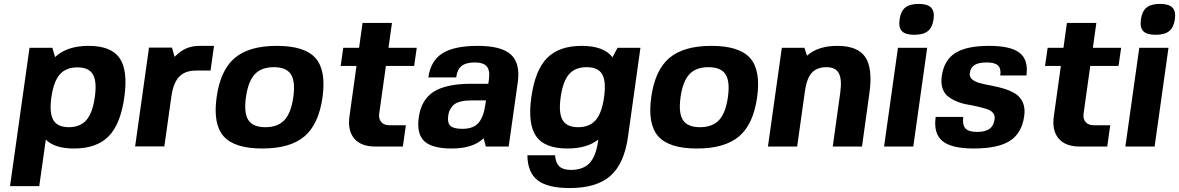

<svg xmlns="http://www.w3.org/2000/svg" viewBox="-20 -742 5969 972"><path d="M428.2 -509.8Q542.5 -509.8 585.4 -448Q628.4 -386.2 609.4 -250Q590.3 -113.3 529.8 -51.8Q469.2 9.8 354.5 9.8Q256.8 9.8 211.9 -35.2L178.7 200.2H30.8L129.4 -500H245.1L258.8 -453.1Q318.8 -509.8 428.2 -509.8ZM371.6 -400.9Q314 -400.9 282.7 -365.2Q251.5 -329.6 240.2 -250Q229 -170.4 250 -134.3Q271 -98.1 328.6 -98.1Q386.2 -98.1 417.5 -134.3Q448.7 -170.4 460 -250Q471.2 -329.6 450.4 -365.2Q429.7 -400.9 371.6 -400.9Z M974.1 -384.8H973.1Q916.5 -384.8 886.7 -353.3Q856.9 -321.8 847.2 -251L812 -1H664.1L734.4 -501H850.6L863.8 -454.1Q892.1 -483.4 922.4 -496.6Q952.6 -509.8 991.7 -509.8H1063.5L1045.9 -384.8Z M1168 -448.2Q1240.2 -509.8 1381.3 -509.8Q1522.5 -509.8 1577.1 -448.2Q1631.8 -386.7 1612.8 -250Q1593.8 -113.3 1521.5 -51.8Q1449.2 9.8 1308.1 9.8Q1167 9.8 1112.3 -51.8Q1057.6 -113.3 1076.7 -250Q1095.7 -386.7 1168 -448.2ZM1464.8 -250Q1476.1 -330.1 1452.6 -366Q1429.2 -401.9 1366.2 -401.9Q1303.2 -401.9 1269.8 -366Q1236.3 -330.1 1225.1 -250Q1213.9 -169.9 1237.3 -134Q1260.7 -98.1 1323.7 -98.1Q1386.7 -98.1 1420.2 -134.3Q1453.6 -170.4 1464.8 -250Z M1899.9 -168Q1896 -140.6 1909.9 -124.3Q1923.8 -107.9 1952.6 -107.9H2034.7L2019.5 0H1881.3Q1808.1 0 1773.7 -40.3Q1739.3 -80.6 1749 -151.9L1784.7 -408.2H1704.6L1717.8 -500H1797.9L1815.4 -626H1964.4L1946.8 -500H2089.8L2076.7 -408.2H1933.6Z M2428.2 -42Q2375 9.8 2266.1 9.8Q2167 9.8 2127.7 -27.6Q2088.4 -64.9 2100.1 -147.9Q2112.3 -237.3 2175.5 -277.6Q2238.8 -317.9 2366.2 -317.9H2452.1L2455.1 -339.8Q2461.4 -385.3 2444.6 -405.5Q2427.7 -425.8 2383.3 -425.8Q2338.9 -425.8 2316.7 -408Q2294.4 -390.1 2289.6 -350.1H2148.4Q2160.2 -434.1 2219.5 -471.9Q2278.8 -509.8 2398.9 -509.8Q2518.6 -509.8 2566.7 -465.6Q2614.7 -421.4 2601.1 -324.2L2555.2 0H2439.5ZM2440.4 -233.9H2375Q2354.5 -233.9 2340.1 -232.7Q2325.7 -231.4 2308.8 -227.1Q2292 -222.7 2280.8 -214.4Q2269.5 -206.1 2260.7 -191.4Q2252 -176.8 2249 -155.8Q2244.1 -119.6 2260.5 -104.7Q2276.9 -89.8 2319.8 -89.8Q2377 -89.8 2402.6 -120.1Q2428.2 -150.4 2436.5 -209Z M2852.5 9.8Q2737.8 9.8 2694.3 -52Q2650.9 -113.8 2669.9 -250Q2689 -386.7 2749.5 -448.2Q2810.1 -509.8 2924.8 -509.8Q3037.1 -509.8 3080.6 -452.1L3106.4 -500H3222.2L3159.2 -49.8Q3140.1 86.9 3070.1 148.4Q3000 210 2864.3 210Q2752.4 210 2701.7 170.7Q2650.9 131.3 2649.9 43.9H2790Q2793 83 2812 100.6Q2831.1 118.2 2869.6 118.2Q2931.6 118.2 2964.1 84.2Q2996.6 50.3 3007.3 -24.9L3008.8 -35.2Q2951.2 9.8 2852.5 9.8ZM2906.7 -98.1Q2964.8 -98.1 2995.8 -134Q3026.9 -169.9 3038.1 -250Q3049.3 -330.1 3028.6 -366Q3007.8 -401.9 2949.7 -401.9Q2891.6 -401.9 2860.6 -366Q2829.6 -330.1 2818.4 -250Q2807.1 -170.4 2828.1 -134.3Q2849.1 -98.1 2906.7 -98.1Z M3368.2 -448.2Q3440.4 -509.8 3581.5 -509.8Q3722.7 -509.8 3777.3 -448.2Q3832 -386.7 3813 -250Q3793.9 -113.3 3721.7 -51.8Q3649.4 9.8 3508.3 9.8Q3367.2 9.8 3312.5 -51.8Q3257.8 -113.3 3276.9 -250Q3295.9 -386.7 3368.2 -448.2ZM3665 -250Q3676.3 -330.1 3652.8 -366Q3629.4 -401.9 3566.4 -401.9Q3503.4 -401.9 3470 -366Q3436.5 -330.1 3425.3 -250Q3414.1 -169.9 3437.5 -134Q3460.9 -98.1 3523.9 -98.1Q3586.9 -98.1 3620.4 -134.3Q3653.8 -170.4 3665 -250Z M4053.7 -500 4052.7 -499 4065.4 -460Q4120.1 -509.8 4219.2 -509.8Q4322.3 -509.8 4360.6 -452.9Q4398.9 -396 4381.3 -270L4343.8 0H4195.8L4233.4 -270Q4243.2 -339.8 4226.8 -370.8Q4210.4 -401.9 4164.1 -401.9Q4115.7 -401.9 4089.8 -373.5Q4064 -345.2 4055.2 -282.2L4015.6 0H3867.7L3938 -500Z M4603.5 0H4455.6L4525.9 -500H4673.8ZM4706.1 -644Q4700.2 -603 4677.2 -584.5Q4654.3 -565.9 4608.9 -565.9Q4564 -565.9 4546.1 -584.2Q4528.3 -602.5 4534.2 -644Q4540 -685.5 4563 -703.9Q4585.9 -722.2 4630.9 -722.2Q4675.8 -722.2 4693.8 -703.4Q4711.9 -684.6 4706.1 -644Z M4889.6 -372.1Q4886.7 -352.5 4901.9 -339.8Q4917 -327.1 4943.1 -320.6Q4969.2 -314 5001.2 -308.1Q5033.2 -302.2 5064.5 -292.5Q5095.7 -282.7 5120.4 -267.6Q5145 -252.4 5158 -223.4Q5170.9 -194.3 5165 -153.8Q5152.8 -67.4 5092.3 -28.8Q5031.7 9.8 4909.2 9.8Q4796.9 9.8 4751 -28.1Q4705.1 -65.9 4716.8 -149.9H4856.4Q4851.1 -109.9 4867.4 -92Q4883.8 -74.2 4925.8 -74.2Q4967.8 -74.2 4989 -89.4Q5010.3 -104.5 5015.1 -138.2Q5018.1 -157.2 5007.1 -170.4Q4996.1 -183.6 4975.8 -189.9Q4955.6 -196.3 4929.7 -202.4Q4903.8 -208.5 4876.5 -213.1Q4849.1 -217.8 4824 -228.3Q4798.8 -238.8 4779.8 -253.4Q4760.7 -268.1 4751.7 -294.2Q4742.7 -320.3 4747.6 -356Q4758.8 -437 4815.7 -473.4Q4872.6 -509.8 4987.3 -509.8Q5097.7 -509.8 5142.3 -474.1Q5187 -438.5 5176.3 -359.9H5043.9Q5048.8 -394.5 5032.7 -410.2Q5016.6 -425.8 4975.6 -425.8Q4934.1 -425.8 4913.8 -413.1Q4893.6 -400.4 4889.6 -372.1Z M5465.8 -168Q5461.9 -140.6 5475.8 -124.3Q5489.7 -107.9 5518.6 -107.9H5600.6L5585.4 0H5447.3Q5374 0 5339.6 -40.3Q5305.2 -80.6 5314.9 -151.9L5350.6 -408.2H5270.5L5283.7 -500H5363.8L5381.3 -626H5530.3L5512.7 -500H5655.8L5642.6 -408.2H5499.5Z M5825.2 0H5677.2L5747.6 -500H5895.5ZM5927.7 -644Q5921.9 -603 5898.9 -584.5Q5876 -565.9 5830.6 -565.9Q5785.6 -565.9 5767.8 -584.2Q5750 -602.5 5755.9 -644Q5761.7 -685.5 5784.7 -703.9Q5807.6 -722.2 5852.5 -722.2Q5897.5 -722.2 5915.5 -703.4Q5933.6 -684.6 5927.7 -644Z"/></svg>

Font: Fivo Sans
Style: Italic
Weight: 700
Designer: Alexander Slobzheninov
Foundry: Alexander Slobzheninov
Version: 1.0